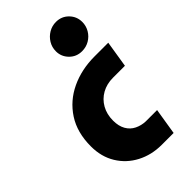

<svg xmlns="http://www.w3.org/2000/svg" viewBox="-232 -825 895 895"><g transform="rotate(-45 216.0 -377.0)"><path d="M272 0Q205 0 150.5 -28.5Q96 -57 64.5 -108.5Q33 -160 33 -228Q33 -320 74.5 -383.5Q116 -447 186 -480Q256 -513 342 -513H432L411 -382H333Q291 -382 259 -364Q227 -346 209 -314Q191 -282 191 -240Q191 -204 205 -179.5Q219 -155 243.5 -143Q268 -131 296 -130H371L350 0ZM318 -571Q281 -571 256 -596.5Q231 -622 231 -657Q231 -684 244.5 -706Q258 -728 280 -741Q302 -754 328 -754Q365 -754 390 -728.5Q415 -703 415 -667Q415 -641 402 -619Q389 -597 367 -584Q345 -571 318 -571Z"/></g></svg>

Font: MuseoModerno
Style: Bold Italic
Weight: 700
Italic angle: -9°
Designer: Pablo Cosgaya, Héctor Gatti, Marcela Romero, and the Authors of The MuseoModerno Project.
Foundry: Omnibus-Type Team
Version: Version 1.003